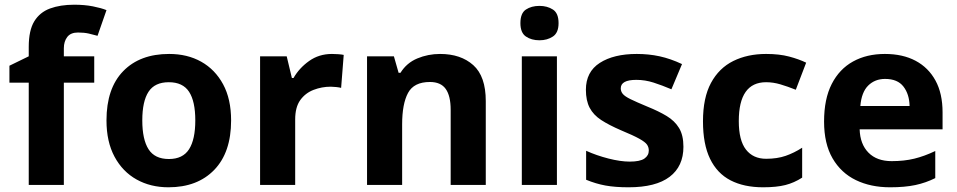

<svg xmlns="http://www.w3.org/2000/svg" viewBox="-20 -785 4064 815"><path d="M380 -434H251V0H102V-434H20V-506L102 -546V-586Q102 -656 125.5 -694.5Q149 -733 192.5 -749Q236 -765 295 -765Q339 -765 374.5 -758Q410 -751 432 -742L394 -633Q377 -638 357 -642.5Q337 -647 311 -647Q280 -647 265.5 -628Q251 -609 251 -580V-546H380Z M961 -273.7Q961 -138 889.5 -64Q818 10 695 10Q619.1 10 559.8 -23.1Q500.4 -56.2 466.2 -119.8Q432 -183.4 432 -274Q432 -410 503 -483Q574 -556 698 -556Q775.4 -556 834.2 -523Q893 -490 927 -427.3Q961 -364.5 961 -273.7ZM584 -274Q584 -193 610.5 -151.5Q637 -110 696.9 -110Q756 -110 782.5 -151.5Q809 -193 809 -274Q809 -355 782.5 -395.5Q756 -436 696.5 -436Q637 -436 610.5 -395.5Q584 -355 584 -274Z M1389 -556Q1400 -556 1415 -555Q1430 -554 1439 -552L1428 -412Q1421 -414 1407.5 -415.5Q1394 -417 1384 -417Q1346 -417 1311 -403.5Q1276 -390 1254.5 -360Q1233 -330 1233 -278V0H1084V-546H1197L1219 -454H1226Q1250 -496 1292 -526Q1334 -556 1389 -556Z M1848 -556Q1936 -556 1989 -508.5Q2042 -461 2042 -356V0H1893V-319Q1893 -378 1872 -407.5Q1851 -437 1805 -437Q1737 -437 1712 -390.5Q1687 -344 1687 -257V0H1538V-546H1652L1672 -476H1680Q1706 -518 1751.5 -537Q1797 -556 1848 -556Z M2344 -546V0H2195V-546ZM2270 -760Q2303 -760 2327 -744.5Q2351 -729 2351 -686.8Q2351 -646 2327 -630Q2303 -614 2270 -614Q2235.7 -614 2212.4 -630Q2189 -646 2189 -686.8Q2189 -729 2212.4 -744.5Q2235.7 -760 2270 -760Z M2881 -162Q2881 -79 2822.5 -34.5Q2764 10 2648 10Q2591 10 2550 2.5Q2509 -5 2468 -22V-145Q2512 -125 2563 -112Q2614 -99 2653 -99Q2697 -99 2715.5 -112Q2734 -125 2734 -146Q2734 -160 2726.5 -171Q2719 -182 2694 -196Q2669 -210 2616 -232Q2565 -254 2532 -275.5Q2499 -297 2483 -327.5Q2467 -358 2467 -404Q2467 -480 2526 -518Q2585 -556 2683 -556Q2734 -556 2780 -546Q2826 -536 2875 -513L2830 -406Q2790 -423 2754 -434.5Q2718 -446 2681 -446Q2648 -446 2631.5 -437Q2615 -428 2615 -410Q2615 -397 2623.5 -386.5Q2632 -376 2656.5 -364Q2681 -352 2729 -332Q2776 -313 2810 -292.5Q2844 -272 2862.5 -241.5Q2881 -211 2881 -162Z M3219 10Q3138 10 3081 -19.5Q3024 -49 2994 -111Q2964 -173 2964 -270Q2964 -370 2998 -433Q3032 -496 3092.5 -526Q3153 -556 3232 -556Q3288 -556 3329.5 -545Q3371 -534 3402 -519L3358 -404Q3323 -418 3292.5 -427Q3262 -436 3232 -436Q3116 -436 3116 -271Q3116 -189 3146.5 -150Q3177 -111 3232 -111Q3279 -111 3315 -123.5Q3351 -136 3385 -158V-31Q3351 -9 3313.5 0.5Q3276 10 3219 10Z M3736 -556Q3812 -556 3866.5 -527Q3921 -498 3951 -443Q3981 -388 3981 -308V-236H3629Q3631 -173 3666.5 -137Q3702 -101 3765 -101Q3818 -101 3861 -111.5Q3904 -122 3950 -144V-29Q3910 -9 3865.5 0.5Q3821 10 3758 10Q3676 10 3613 -20.5Q3550 -51 3514 -113Q3478 -175 3478 -269Q3478 -365 3510.5 -428.5Q3543 -492 3601 -524Q3659 -556 3736 -556ZM3737 -450Q3694 -450 3665.5 -422Q3637 -394 3632 -335H3841Q3840 -385 3815 -417.5Q3790 -450 3737 -450Z"/></svg>

Font: Noto Sans Lisu
Style: Regular
Weight: 400
Designer: Monotype Design Team. David Williams.
Foundry: Monotype Imaging Inc.
Version: Version 2.102